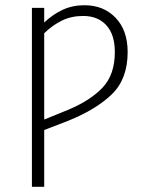

<svg xmlns="http://www.w3.org/2000/svg" viewBox="-20 -714 548 734"><path d="M468 -515Q468 -413 408.5 -354.5Q349 -296 240 -252L149 -217V0H102V-684H149V-628Q182 -659 219.5 -676.5Q257 -694 303 -694Q376 -694 422 -646Q468 -598 468 -515ZM419 -515Q419 -582 386.5 -617.5Q354 -653 298 -653Q253 -653 217 -635.5Q181 -618 149 -587V-257L240 -294Q326 -330 372.5 -379.5Q419 -429 419 -515Z"/></svg>

Font: Fira Sans Condensed ExtraLight
Style: Regular
Weight: 275
Width: 3
Designer: Carrois Corporate & Edenspiekermann AG
Foundry: Carrois Corporate GbR & Edenspiekermann AG
Version: Version 4.203